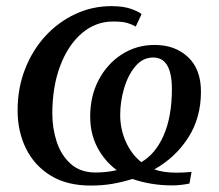

<svg xmlns="http://www.w3.org/2000/svg" viewBox="-20 -580 696 611"><path d="M268.5 10.5Q192.5 10.5 140.8 -21.5Q89 -53.5 62.5 -107.8Q36 -162 36 -228.5Q36 -299 59.5 -359.5Q83 -420 124.2 -465Q165.5 -510 219.5 -535.2Q273.5 -560.5 334.5 -560.5Q373 -560.5 397.8 -551.5Q422.5 -542.5 430.5 -535L412 -495.5Q401 -502 385.5 -506.8Q370 -511.5 339.5 -511.5Q284 -511.5 240.2 -474Q196.5 -436.5 171.5 -370.2Q146.5 -304 146.5 -218.5Q146.5 -171.5 160.5 -128.8Q174.5 -86 204.8 -58.8Q235 -31.5 282.5 -31Q296.5 -31 314.5 -32.5Q332.5 -34 351.5 -38.5Q312.5 -67.5 289.8 -111Q267 -154.5 267 -209Q267 -274.5 294.2 -326Q321.5 -377.5 368 -407.2Q414.5 -437 472 -437Q537.5 -437 578.5 -398.2Q619.5 -359.5 619.5 -288.5Q619.5 -204.5 578.5 -141.2Q537.5 -78 471 -41Q500 -30.5 541 -30.5Q551.5 -30.5 566 -31.2Q580.5 -32 589.5 -33L583 4Q575.5 6 559.2 8Q543 10 529.5 10Q492.5 10 460.5 4.5Q428.5 -1 401.5 -10.5Q369.5 -0.5 337.8 5Q306 10.5 268.5 10.5ZM467.5 -397Q434.5 -397 411 -369.2Q387.5 -341.5 375 -299.2Q362.5 -257 362.5 -214Q362.5 -169.5 380.2 -129.5Q398 -89.5 429.5 -64Q474.5 -89.5 500.8 -149.2Q527 -209 527 -296.5Q527 -397 467.5 -397Z"/></svg>

Font: Merriweather Text Regular
Style: Italic
Weight: 400
Italic angle: -7.8°
Designer: Eben Sorkin
Foundry: Eben Sorkin
Version: Version 2.100; ttfautohint (v1.7.19-72a1) -l 8 -r 50 -G 200 